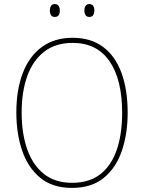

<svg xmlns="http://www.w3.org/2000/svg" viewBox="-20 -961 705 940"><path d="M605 -409Q605 -306 576.5 -222.5Q548 -139 488 -90Q428 -41 332 -41Q237 -41 177 -90.5Q117 -140 88.5 -223.5Q60 -307 60 -410Q60 -522 92 -604.5Q124 -687 185.5 -731.5Q247 -776 336 -776Q425 -776 485 -731Q545 -686 575 -603.5Q605 -521 605 -409ZM86 -410Q86 -307 113.5 -229.5Q141 -152 195.5 -109Q250 -66 333 -66Q417 -66 471 -108Q525 -150 551.5 -227Q578 -304 578 -409Q578 -572 516 -661.5Q454 -751 336 -751Q252 -751 196.5 -708Q141 -665 113.5 -588.5Q86 -512 86 -410ZM224 -910Q224 -922 229.5 -931.5Q235 -941 248 -941Q262 -941 267.5 -931.5Q273 -922 273 -910Q273 -896 267.5 -887Q262 -878 248 -878Q235 -878 229.5 -887.5Q224 -897 224 -910ZM393 -910Q393 -922 398.5 -931.5Q404 -941 417 -941Q431 -941 436.5 -932Q442 -923 442 -910Q442 -897 436.5 -887.5Q431 -878 417 -878Q404 -878 398.5 -887.5Q393 -897 393 -910Z"/></svg>

Font: Noto Sans Tamil UI SemiCondensed Thin
Style: Regular
Weight: 100
Width: 4
Designer: Jelle Bosma - Monotype Design Team
Foundry: Monotype Imaging Inc.
Version: Version 2.004; ttfautohint (v1.8.4.7-5d5b)